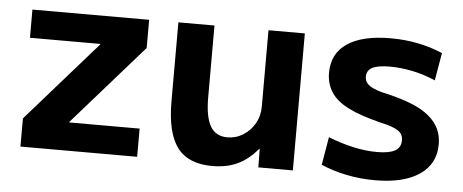

<svg xmlns="http://www.w3.org/2000/svg" viewBox="-42 -623 1749 726"><g transform="rotate(5 832.5 -260.0)"><path d="M55 0V-107L322 -411V-413H55V-520H498V-413L231 -109V-107H498V0Z M784 10Q692 10 650.5 -45.5Q609 -101 609 -220V-520H746V-247Q746 -173 766.5 -138Q787 -103 831 -103Q864 -103 891.5 -120.5Q919 -138 935 -166.5Q951 -195 951 -230V-520H1089V0H958L957 -70H955Q921 -29 880 -9.5Q839 10 784 10Z M1401 10Q1345 10 1291.5 -1Q1238 -12 1196 -31L1214 -137Q1262 -118 1309 -107.5Q1356 -97 1400 -97Q1446 -97 1468 -109.5Q1490 -122 1490 -149Q1490 -165 1482 -175.5Q1474 -186 1453.5 -194.5Q1433 -203 1396 -211Q1325 -229 1280 -251.5Q1235 -274 1214 -306Q1193 -338 1193 -380Q1193 -453 1250 -491.5Q1307 -530 1415 -530Q1467 -530 1516 -520.5Q1565 -511 1612 -491L1594 -386Q1550 -405 1506 -414Q1462 -423 1420 -423Q1375 -423 1354 -412Q1333 -401 1333 -377Q1333 -363 1341.5 -352.5Q1350 -342 1370 -333.5Q1390 -325 1424 -318Q1478 -305 1516.5 -289Q1555 -273 1580 -252Q1605 -231 1617.5 -205Q1630 -179 1630 -146Q1630 -72 1570 -31Q1510 10 1401 10Z"/></g></svg>

Font: M PLUS 2 Thin
Style: Bold
Weight: 700
Version: Version 1.001